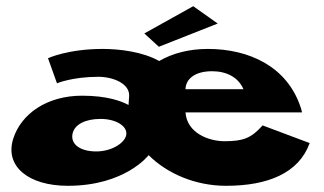

<svg xmlns="http://www.w3.org/2000/svg" viewBox="-20 -583 1046 620"><path d="M164 -314C164 -314 213 -335 298 -335C345 -335 400 -313 397 -272L395 -244C373 -256 327 -274 245 -274C132 -274 49 -216 23 -136C-6 -46 72 17 199 17C385 17 460 -82 460 -82C519 -23 610 17 710 17C845 17 945 -24 980 -121L828 -178C791 -137 766 -127 705 -127C656 -127 584 -152 579 -220H955C955 -224 952 -233 950 -239C906 -368 785 -425 651 -425C591 -425 537 -411 494 -386C441 -416 365 -425 312 -425C199 -425 135 -395 135 -395ZM579 -295C580 -328 609 -353 665 -353C712 -353 750 -333 766 -295ZM214 -150C220 -182 257 -199 305 -199C353 -199 390 -177 388 -150C386 -123 342 -94 291 -94C239 -94 208 -117 214 -150ZM446 -475 493 -432 683 -507 604 -563Z"/></svg>

Font: Hussar Milosc
Style: Bold
Weight: 700
Foundry: Cannot Into Space Fonts
Version: Version 1.02